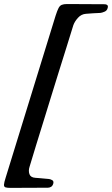

<svg xmlns="http://www.w3.org/2000/svg" viewBox="-40 -721 550 942"><path d="M11.2 200.8Q-4.8 200.8 -12.8 198.3Q-20.9 195.8 -20.5 185.2Q-20 174.6 -11.9 149.5L232.8 -644.1Q240.9 -669.2 247.2 -681.3Q253.4 -693.3 263 -697.2Q272.5 -701.2 289.2 -701.2L474 -700.2Q481.7 -700.2 486.5 -695.9Q491.3 -691.7 488 -681Q484.8 -668.5 472.5 -663.5Q460.3 -658.4 452.3 -657.6Q434.4 -656.8 417.2 -655.9Q400 -655 382 -653.3Q358.8 -651.7 342.6 -633.7Q326.3 -615.6 319.8 -597.3Q303.7 -544.7 285.7 -487.4Q267.8 -430.1 249.1 -370.6Q230.5 -311.2 212 -251Q193.6 -190.8 175.1 -131.3Q156.6 -71.7 138.8 -14.1Q121.1 43.6 105.1 96.9Q98.7 116.2 104.3 133Q110 149.8 133.2 151.4Q144.7 152.2 155.3 153.1Q166 154.1 176.8 155.1Q187.5 156.1 200.3 157.2Q208.3 158.2 216.5 163.1Q224.6 168 221.3 180.1Q218 191.2 210.5 195.6Q203 200 195 200Z"/></svg>

Font: EB Garamond
Style: Italic
Weight: 400
Italic angle: -17.2°
Designer: Georg Duffner and Octavio Pardo
Foundry: Georg Duffner
Version: Version 1.001